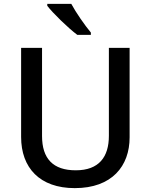

<svg xmlns="http://www.w3.org/2000/svg" viewBox="-20 -1027 778 991"><path d="M348 -1007H224V-997C252 -960 331 -883 379 -847H449V-859C418 -896 372 -962 348 -1007ZM649 -318V-780H542V-326C542 -217 491 -148 371 -148C254 -148 197 -208 197 -325V-780H89V-320C89 -161 185 -56 366 -56C558 -56 649 -170 649 -318Z"/></svg>

Font: Noto Sans Malayalam UI Medium
Style: Regular
Weight: 500
Designer: Jelle Bosma - Monotype Design Team
Foundry: Monotype Imaging Inc.
Version: Version 2.104